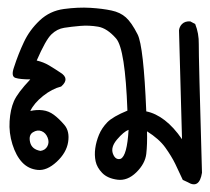

<svg xmlns="http://www.w3.org/2000/svg" viewBox="-20 -284 544 498"><path d="M466.8 188.5 454.1 182.6Q444.3 161.1 434.6 141.1Q424.8 121.1 408.7 98.6Q392.6 76.2 361.3 56.6Q362.3 89.8 359.4 115.2Q356.4 140.6 333.5 163.1Q310.5 185.5 284.7 182.1Q258.8 178.7 245.1 164.6Q231.4 150.4 228 134.3Q224.6 118.2 227.1 100.6Q229.5 83 236.8 65.4Q244.1 47.9 258.3 33.2Q272.5 18.6 310.5 2.9Q304.7 -157.2 281.2 -184.1Q257.8 -210.9 234.4 -214.8Q210.9 -218.8 188 -216.8Q165 -214.8 146.5 -211.9Q127.9 -209 113.3 -194.8Q98.6 -180.7 75.2 -127Q92.8 -123 107.4 -114.3Q122.1 -105.5 136.7 -95.7Q162.1 -80.1 138.7 -59.6Q115.2 -53.7 91.8 -35.2Q68.4 -16.6 58.6 3.9Q75.2 0 90.8 2Q106.4 3.9 119.6 13.7Q132.8 23.4 147 40Q161.1 56.6 156.7 84.5Q152.3 112.3 127 135.7Q101.6 159.2 77.6 156.7Q53.7 154.3 37.6 137.2Q21.5 120.1 12.2 90.3Q2.9 60.5 4.9 30.3Q6.8 0 16.1 -21.5Q25.4 -43 58.6 -78.1Q32.2 -78.1 20 -82Q7.8 -85.9 16.6 -110.4Q27.3 -143.6 42 -174.8Q56.6 -206.1 83 -231Q109.4 -255.9 146 -260.7Q182.6 -265.6 214.4 -263.7Q246.1 -261.7 269 -256.8Q292 -252 306.6 -238.8Q321.3 -225.6 336.9 -194.8Q352.5 -164.1 359.4 4.9Q383.8 9.8 407.2 27.8Q430.7 45.9 452.1 77.1L444.3 -205.1Q445.3 -214.8 452.1 -221.7Q460 -229.5 473.6 -228.5L486.3 -221.7Q496.1 -197.3 495.6 -169.4Q495.1 -141.6 503.9 164.1Q497.1 207 466.8 188.5ZM293 127.9Q309.6 120.1 313.5 52.7Q300.8 57.6 283.7 77.6Q266.6 97.7 272.9 114.7Q279.3 131.8 293 127.9ZM85 107.4Q97.7 105.5 103 95.2Q108.4 85 103.5 72.8Q98.6 60.5 87.9 56.2Q77.1 51.8 65.4 59.1Q53.7 66.4 58.1 85Q62.5 103.5 85 107.4Z"/></svg>

Font: NaikaiFont
Style: Regular
Weight: 400
Version: Version 1.67